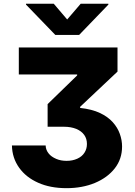

<svg xmlns="http://www.w3.org/2000/svg" viewBox="-20 -794 705 1006"><path d="M42.5 -31.7H219.2Q219.7 -8.3 235.4 10.7Q248.5 27.3 274.9 38.6Q298.8 48.8 329.1 48.8Q359.9 48.8 384.8 37.6Q409.7 26.4 422.4 6.3Q435.5 -13.7 435.5 -39.6Q435.5 -66.9 421.4 -86.9Q406.7 -107.4 379.4 -118.7Q351.6 -129.9 314.9 -129.9H229.5V-248.5L384.3 -398.9V-403.8H78.6V-545.4H595.7V-418.9L399.9 -234.4V-228.5Q461.9 -221.7 503.4 -202.1Q544.9 -182.6 570.8 -153.8Q596.2 -125.5 607.9 -92.3Q619.6 -59.6 619.6 -26.4Q619.6 39.1 581.5 87.9Q543.5 136.7 477.1 164.6Q411.1 191.9 328.6 191.9Q243.2 191.9 180.2 163.6Q116.2 135.3 80.1 84.5Q43.9 33.7 42.5 -31.7ZM116.2 -774.4H261.7L332 -691.9L402.8 -774.4H547.9V-770L394.5 -610.8H270L116.2 -770Z"/></svg>

Font: My Font
Style: Regular
Weight: 500
Designer: Rasmus Andersson
Foundry: rsms
Version: Version 0.001